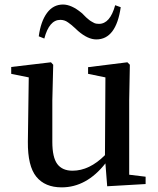

<svg xmlns="http://www.w3.org/2000/svg" viewBox="-20 -809 695 844"><path d="M486.3 -786.1 510.7 -777.3Q490.2 -635.7 403.3 -635.7Q366.2 -635.7 323.2 -672.9Q319.3 -676.8 309.1 -686Q298.8 -695.3 293.5 -699.7Q288.1 -704.1 279.3 -710.4Q270.5 -716.8 262.2 -719.2Q253.9 -721.7 245.1 -721.7Q196.3 -721.7 174.8 -639.6L150.4 -649.4Q159.2 -714.8 186.5 -752Q213.9 -789.1 256.8 -789.1Q293.9 -789.1 337.9 -752.9Q339.8 -752 348.1 -743.2Q356.4 -734.4 358.9 -732.4Q361.3 -730.5 368.7 -724.1Q376 -717.8 379.9 -715.8Q383.8 -713.9 390.1 -710Q396.5 -706.1 402.8 -705.1Q409.2 -704.1 415 -704.1Q463.9 -704.1 486.3 -786.1ZM547.9 -41 620.1 -32.2V0L451.2 9.8L443.4 -90.8Q360.4 14.6 251 14.6Q177.7 14.6 139.6 -32.2Q101.6 -79.1 102.5 -185.5L106.4 -468.8L29.3 -484.4V-514.6L204.1 -535.2L213.9 -524.4L210 -367.2V-185.5Q210 -117.2 231.9 -87.9Q253.9 -58.6 298.8 -58.6Q373 -58.6 441.4 -127L443.4 -468.8L367.2 -484.4V-513.7L540 -535.2L550.8 -524.4L547.9 -367.2Z"/></svg>

Font: GenYoMin TW TTF SemiBold
Style: Regular
Weight: 600
Version: Version 1.300